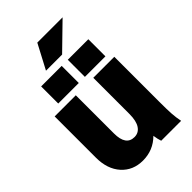

<svg xmlns="http://www.w3.org/2000/svg" viewBox="-262 -982 1085 1085"><g transform="rotate(-45 280.0 -440.0)"><path d="M521 0H361.8Q355 -19 350.1 -50.8Q292.5 6.8 210 6.8Q130.9 6.8 82 -47.6Q33.2 -102.1 33.2 -192.9V-522.9H202.1V-217.8Q202.1 -121.1 270 -121.1Q303.7 -121.1 322.8 -149.7Q341.8 -178.2 341.8 -233.9V-522.9H509.8V-163.1Q509.8 -98.6 512 -65.9Q514.2 -33.2 521 0ZM263.2 -560.1H99.1V-696.8H263.2ZM476.1 -560.1H312V-696.8H476.1ZM258.8 -887.2H460.9L310.1 -740.2H181.2Z"/></g></svg>

Font: LT Superior Black
Style: Regular
Weight: 900
Designer: Daniel Lyons
Foundry: LyonsType
Version: Version 2.005